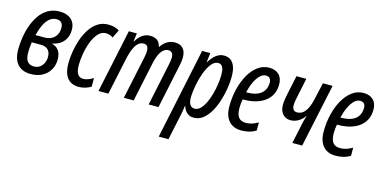

<svg xmlns="http://www.w3.org/2000/svg" viewBox="-75 -944 3132 1575"><g transform="rotate(15 1491.0 -156.5)"><path d="M172.9 9.8Q127.9 9.8 94.2 -8.3Q60.5 -26.4 42 -63.5Q23.4 -100.6 23.4 -158.2Q23.4 -205.1 31.2 -258.1Q39.1 -311 56.9 -362.3Q74.7 -413.6 103.8 -455.6Q132.8 -497.6 175 -522.5Q217.3 -547.4 273.9 -547.4Q314.9 -547.4 344.7 -533.4Q374.5 -519.5 390.9 -492.7Q407.2 -465.8 407.2 -426.8Q407.2 -387.7 392.6 -357.2Q377.9 -326.7 350.3 -306.6Q322.8 -286.6 283.2 -277.8L282.2 -274.9Q315.9 -267.6 337.2 -239.3Q358.4 -210.9 358.4 -162.1Q358.4 -115.7 337.2 -76.9Q315.9 -38.1 274.4 -14.2Q232.9 9.8 172.9 9.8ZM183.1 -57.1Q211.4 -57.1 232.2 -71.5Q252.9 -85.9 264.4 -110.1Q275.9 -134.3 275.9 -162.6Q275.9 -187.5 266.8 -205.8Q257.8 -224.1 239.5 -234.1Q221.2 -244.1 192.9 -244.1H116.2Q113.3 -225.1 111.1 -203.9Q108.9 -182.6 108.9 -159.7Q108.9 -102.1 128.7 -79.6Q148.4 -57.1 183.1 -57.1ZM129.9 -309.1H205.6Q239.7 -309.1 265.4 -322.3Q291 -335.4 305.7 -360.1Q320.3 -384.8 320.3 -419.4Q320.3 -448.7 306.2 -464.4Q292 -480 264.2 -480Q232.4 -480 207 -459.7Q181.6 -439.5 162.6 -401.1Q143.6 -362.8 129.9 -309.1Z M581.5 9.8Q539.1 9.8 510 -8.8Q481 -27.3 465.8 -64Q450.7 -100.6 450.7 -153.8Q450.7 -201.7 459.2 -255.4Q467.8 -309.1 485.6 -360.8Q503.4 -412.6 531.2 -454.8Q559.1 -497.1 597.7 -522.2Q636.2 -547.4 686.5 -547.4Q714.4 -547.4 737.3 -541.3Q760.3 -535.2 780.3 -522.5L746.1 -453.6Q733.4 -463.4 717.3 -468.5Q701.2 -473.6 686 -473.6Q648.4 -473.6 620.4 -442.6Q592.3 -411.6 573.7 -363.3Q555.2 -314.9 545.9 -261.7Q536.6 -208.5 536.6 -163.6Q536.6 -129.4 543.9 -107.2Q551.3 -85 565.7 -74.2Q580.1 -63.5 601.1 -63.5Q619.6 -63.5 640.9 -71.3Q662.1 -79.1 685.1 -92.8V-19.5Q665 -7.3 637.9 1.2Q610.8 9.8 581.5 9.8Z M748 0 861.8 -537.6H930.2L920.4 -468.3H923.8Q938.5 -493.7 956.3 -511.2Q974.1 -528.8 995.6 -538.1Q1017.1 -547.4 1041 -547.4Q1079.6 -547.4 1102.3 -530.5Q1125 -513.7 1132.3 -478H1134.8Q1149.4 -500 1167.5 -515.6Q1185.5 -531.2 1206.8 -539.3Q1228 -547.4 1252.4 -547.4Q1295.9 -547.4 1320.8 -521.2Q1345.7 -495.1 1345.7 -444.3Q1345.7 -429.2 1343.3 -410.4Q1340.8 -391.6 1336.4 -372.6L1257.8 0H1174.3L1249 -355Q1253.4 -374 1255.9 -391.6Q1258.3 -409.2 1258.3 -419.9Q1258.3 -445.8 1247.6 -458.7Q1236.8 -471.7 1215.8 -471.7Q1195.8 -471.7 1180.2 -460.4Q1164.6 -449.2 1152.8 -430.7Q1141.1 -412.1 1133.1 -389.2Q1125 -366.2 1119.6 -342.8L1046.9 0H963.4L1040.5 -363.3Q1044.4 -379.9 1045.9 -395Q1047.4 -410.2 1047.4 -420.9Q1047.4 -445.8 1037.4 -458.7Q1027.3 -471.7 1006.8 -471.7Q982.4 -471.7 964.1 -456.8Q945.8 -441.9 932.6 -416.5Q919.4 -391.1 910.2 -358.6Q900.9 -326.2 894 -292L832 0Z M1322.3 233.4 1484.4 -537.6H1553.7L1544.4 -460H1547.4Q1565.4 -489.3 1584.5 -508.8Q1603.5 -528.3 1624.5 -537.8Q1645.5 -547.4 1669.4 -547.4Q1703.1 -547.4 1726.1 -530.8Q1749 -514.2 1761.2 -480.5Q1773.4 -446.8 1773.4 -396Q1773.4 -350.1 1764.9 -295.4Q1756.3 -240.7 1739.3 -187Q1722.2 -133.3 1696.3 -88.6Q1670.4 -43.9 1635.7 -17.1Q1601.1 9.8 1557.6 9.8Q1534.7 9.8 1516.6 0.5Q1498.5 -8.8 1486.1 -25.6Q1473.6 -42.5 1467.8 -64.9H1464.8Q1461.4 -39.1 1457 -13.9Q1452.6 11.2 1447.8 31.7L1404.8 233.4ZM1546.9 -64Q1572.8 -64 1595 -85.9Q1617.2 -107.9 1634.3 -144Q1651.4 -180.2 1663.3 -223.4Q1675.3 -266.6 1681.4 -310.1Q1687.5 -353.5 1687.5 -389.2Q1687.5 -433.6 1675.5 -454.8Q1663.6 -476.1 1639.2 -476.1Q1615.2 -476.1 1595.2 -458.5Q1575.2 -440.9 1559.1 -411.9Q1543 -382.8 1530.8 -346.9Q1518.6 -311 1510.3 -273.4Q1502 -235.8 1497.8 -201.7Q1493.7 -167.5 1493.7 -142.6Q1493.7 -104 1507.1 -84Q1520.5 -64 1546.9 -64Z M1960.9 9.8Q1916 9.8 1884 -9.5Q1852.1 -28.8 1834.7 -65.7Q1817.4 -102.5 1817.4 -155.8Q1817.4 -234.4 1834.7 -304.9Q1852.1 -375.5 1883.5 -430.2Q1915 -484.9 1958.3 -516.1Q2001.5 -547.4 2053.7 -547.4Q2105 -547.4 2135.5 -518.3Q2166 -489.3 2166 -434.1Q2166 -389.6 2149.2 -353.8Q2132.3 -317.9 2099.9 -292.5Q2067.4 -267.1 2021 -253.4Q1974.6 -239.7 1915.5 -239.7H1908.2Q1904.8 -221.7 1902.8 -202.9Q1900.9 -184.1 1900.9 -165.5Q1900.9 -110.4 1920.9 -85.2Q1940.9 -60.1 1981 -60.1Q2008.8 -60.1 2032.5 -67.4Q2056.2 -74.7 2085.9 -91.8V-22.9Q2058.1 -5.4 2027.1 2.2Q1996.1 9.8 1960.9 9.8ZM1920.4 -303.2H1923.3Q1982.4 -303.2 2018.3 -319.3Q2054.2 -335.4 2070.8 -364Q2087.4 -392.6 2087.4 -428.7Q2087.4 -451.7 2076.4 -464.8Q2065.4 -478 2042.5 -478Q2017.1 -478 1993.7 -455.8Q1970.2 -433.6 1951.4 -394.3Q1932.6 -355 1920.4 -303.2Z M2394.5 0 2433.1 -181.6Q2436.5 -195.3 2440.9 -211.7Q2445.3 -228 2450.2 -243.2H2448.2Q2435.1 -222.7 2416.5 -207.8Q2397.9 -192.9 2376.2 -184.3Q2354.5 -175.8 2331.5 -175.8Q2302.7 -175.8 2282 -189.2Q2261.2 -202.6 2250 -225.8Q2238.8 -249 2238.8 -278.8Q2238.8 -303.7 2242.9 -331.1Q2247.1 -358.4 2253.4 -387.7L2285.6 -537.6H2369.1L2337.4 -386.7Q2332 -362.3 2328.4 -341.3Q2324.7 -320.3 2324.7 -297.9Q2324.7 -277.8 2335.4 -264.9Q2346.2 -252 2366.2 -252Q2395 -252 2416.7 -269.3Q2438.5 -286.6 2454.8 -322.8Q2471.2 -358.9 2482.4 -415.5L2509.8 -537.6H2592.3L2478 0Z M2761.7 9.8Q2716.8 9.8 2684.8 -9.5Q2652.8 -28.8 2635.5 -65.7Q2618.2 -102.5 2618.2 -155.8Q2618.2 -234.4 2635.5 -304.9Q2652.8 -375.5 2684.3 -430.2Q2715.8 -484.9 2759 -516.1Q2802.2 -547.4 2854.5 -547.4Q2905.8 -547.4 2936.3 -518.3Q2966.8 -489.3 2966.8 -434.1Q2966.8 -389.6 2950 -353.8Q2933.1 -317.9 2900.6 -292.5Q2868.2 -267.1 2821.8 -253.4Q2775.4 -239.7 2716.3 -239.7H2709Q2705.6 -221.7 2703.6 -202.9Q2701.7 -184.1 2701.7 -165.5Q2701.7 -110.4 2721.7 -85.2Q2741.7 -60.1 2781.7 -60.1Q2809.6 -60.1 2833.3 -67.4Q2856.9 -74.7 2886.7 -91.8V-22.9Q2858.9 -5.4 2827.9 2.2Q2796.9 9.8 2761.7 9.8ZM2721.2 -303.2H2724.1Q2783.2 -303.2 2819.1 -319.3Q2855 -335.4 2871.6 -364Q2888.2 -392.6 2888.2 -428.7Q2888.2 -451.7 2877.2 -464.8Q2866.2 -478 2843.3 -478Q2817.9 -478 2794.4 -455.8Q2771 -433.6 2752.2 -394.3Q2733.4 -355 2721.2 -303.2Z"/></g></svg>

Font: Open Sans Condensed Medium
Style: Italic
Weight: 500
Width: 3
Italic angle: -12°
Designer: Monotype Design Team
Foundry: Monotype Imaging Inc.
Version: Version 3.000